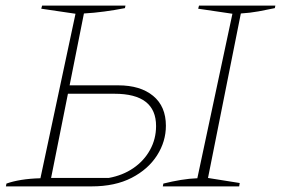

<svg xmlns="http://www.w3.org/2000/svg" viewBox="-20 -664 1001 684"><path d="M1 0 3 -10Q25 -18 55.5 -23Q86 -28 124 -29L249 -615L127 -633L130 -644H427L425 -635Q389 -628 352 -623Q315 -618 279 -616L228 -360H401Q480 -360 525.5 -322.5Q571 -285 571 -216Q571 -160 539.5 -110.5Q508 -61 449 -30.5Q390 0 306 0ZM560 0 562 -10Q594 -18 624.5 -23Q655 -28 683 -29L808 -615L686 -633L689 -644H961L959 -635Q931 -629 901 -623.5Q871 -618 838 -616L721 -30L834 -12L832 0ZM162 -30H367Q417 -39 455 -65Q493 -91 514.5 -130Q536 -169 536 -215Q536 -330 388 -330H222Z"/></svg>

Font: Piazzolla Thin
Style: Italic
Weight: 100
Italic angle: -11.3°
Designer: Juan Pablo del Peral
Foundry: Huerta Tipografica
Version: Version 1.330